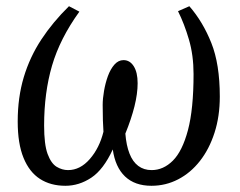

<svg xmlns="http://www.w3.org/2000/svg" viewBox="-20 -587 774 618"><path d="M190.5 11Q143 11 108.8 -11Q74.5 -33 55.8 -78.8Q37 -124.5 37 -196Q37 -273.5 56.5 -338.5Q76 -403.5 113 -459.8Q150 -516 202 -567L235.5 -549.5Q173 -463 147.5 -375.8Q122 -288.5 122 -183Q122 -122 133.2 -91.5Q144.5 -61 162.2 -50.2Q180 -39.5 199 -39.5Q238 -39.5 269 -75Q300 -110.5 313 -163Q312 -180 311.2 -199.5Q310.5 -219 310.5 -249Q310.5 -269.5 314.8 -294.2Q319 -319 327.2 -341.8Q335.5 -364.5 348.2 -379Q361 -393.5 377.5 -393.5Q398 -393.5 410.5 -373.8Q423 -354 423 -319Q423 -285.5 412.8 -244.5Q402.5 -203.5 383.5 -157Q386.5 -119 396.8 -92.8Q407 -66.5 425 -53Q443 -39.5 468 -39.5Q506 -39.5 536.5 -70Q567 -100.5 585 -168.2Q603 -236 603 -348.5Q603 -409 588.2 -459.5Q573.5 -510 553 -551L589.5 -567Q633 -517 660.2 -448.8Q687.5 -380.5 687.5 -276Q687.5 -212.5 670.5 -159.8Q653.5 -107 623.5 -68.8Q593.5 -30.5 553.5 -9.8Q513.5 11 467.5 11Q414 11 382.5 -19Q351 -49 343 -106Q313 -41 273.8 -15Q234.5 11 190.5 11Z"/></svg>

Font: Merriweather 28pt Light
Style: Italic
Weight: 300
Italic angle: -7.8°
Version: Version 2.101